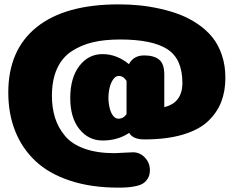

<svg xmlns="http://www.w3.org/2000/svg" viewBox="-20 -676 1070 880"><path d="M522 184Q398 184 301 152Q204 120 142.5 62Q81 4 49.5 -75.5Q18 -155 18 -252Q18 -447 148 -551.5Q278 -656 524 -656Q572 -656 618 -651.5Q664 -647 713.5 -636Q763 -625 805.5 -608.5Q848 -592 887 -565.5Q926 -539 953.5 -505Q981 -471 997 -423.5Q1013 -376 1013 -320Q1013 -258 994 -209Q975 -160 933.5 -120.5Q892 -81 818 -59Q744 -37 642 -37Q589 -37 572 -67Q520 -32 450 -32Q386 -32 344 -84Q302 -136 302 -227Q302 -319 343.5 -373.5Q385 -428 450 -428Q515 -428 571 -382Q592 -422 641 -422Q685 -422 709 -403Q733 -384 733 -334V-185Q816 -205 816 -296Q816 -406 747 -450.5Q678 -495 530 -495Q460 -495 406.5 -482.5Q353 -470 309 -441.5Q265 -413 241.5 -361.5Q218 -310 218 -237Q218 -181 232.5 -135.5Q247 -90 278.5 -52.5Q310 -15 367.5 5.5Q425 26 505 26Q517 26 546 24Q575 22 590 22Q621 22 644 46Q667 70 667 104Q667 125 658.5 140Q650 155 637.5 163.5Q625 172 605 176.5Q585 181 566.5 182.5Q548 184 522 184ZM560 -153V-305Q546 -328 524 -328Q510 -328 499 -312.5Q488 -297 482.5 -274.5Q477 -252 477 -227Q477 -213 479 -199.5Q481 -186 484.5 -174Q488 -162 493.5 -152.5Q499 -143 506.5 -137.5Q514 -132 523 -132Q546 -132 560 -153Z"/></svg>

Font: Coiny
Style: Regular
Weight: 400
Version: Version 001.001